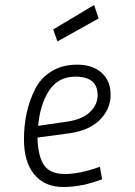

<svg xmlns="http://www.w3.org/2000/svg" viewBox="-20 -740 540 769"><path d="M186 -454Q229 -481 289.5 -481Q350 -481 386.5 -449Q423 -417 423 -360Q423 -303 380 -260Q337 -217 257 -206L130 -189Q132 -114 156.5 -78.5Q181 -43 240 -43Q299 -43 380 -72L389 -22Q308 9 233.5 9Q159 9 117.5 -41Q76 -91 76 -182Q76 -294 120 -382Q143 -428 186 -454ZM133 -236 250 -253Q310 -262 340.5 -291.5Q371 -321 371 -359Q371 -433 282 -433Q213 -433 176.5 -377Q140 -321 133 -236ZM193 -622 357 -720 375 -666 210 -574Z"/></svg>

Font: TypoPRO Lekton
Style: Italic
Weight: 400
Italic angle: -9.3°
Designer: Paolo Mazzetti, Luciano Perondi, Raffaele Flato, Elena Papassissa, Emilio Macchia, Michela Povoleri, Tobias Seemiller, R
Version: Version 3.000